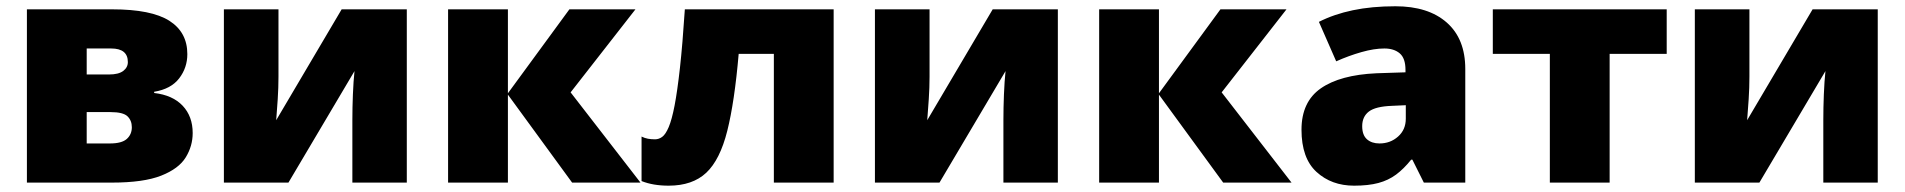

<svg xmlns="http://www.w3.org/2000/svg" viewBox="-20 -583 6081 613"><path d="M578.1 -410.2Q578.1 -366.7 552 -332.8Q525.9 -298.8 472.2 -290V-286.1Q531.2 -279.3 563.2 -245.4Q595.2 -211.4 595.2 -158.2Q595.2 -116.7 573 -80.6Q550.8 -44.4 494.6 -22.2Q438.5 0 336.9 0H65.9V-553.2H337.9Q463.4 -553.2 520.8 -516.6Q578.1 -480 578.1 -410.2ZM388.2 -384.8Q388.2 -428.2 335 -428.2H256.8V-345.2H328.1Q358.4 -345.2 373.3 -356.4Q388.2 -367.7 388.2 -384.8ZM400.9 -176.8Q400.9 -198.2 387 -211.7Q373 -225.1 333 -225.1H256.8V-125H331.1Q368.7 -125 384.8 -139.4Q400.9 -153.8 400.9 -176.8Z M869.1 -553.2V-337.9Q869.1 -303.7 866.7 -266.4Q864.3 -229 861.8 -199.2L1070.8 -553.2H1278.8V0H1105V-200.2Q1105 -239.3 1106.7 -281.5Q1108.4 -323.7 1111.8 -356L900.9 0H694.8V-553.2Z M1797.9 -553.2H2008.8L1801.8 -288.1L2024.9 0H1806.6L1601.6 -280.8V0H1410.6V-553.2H1601.6V-285.2Z M2641.6 0H2450.7V-411.1H2338.4Q2325.2 -257.8 2302 -165.3Q2278.8 -72.8 2234.9 -31.5Q2190.9 9.8 2114.7 9.8Q2064.9 9.8 2028.3 -4.9V-147Q2038.1 -142.1 2048.6 -140.1Q2059.1 -138.2 2071.3 -138.2Q2083.5 -138.2 2094.2 -146Q2105 -153.8 2115 -177.2Q2125 -200.7 2133.8 -246.3Q2142.6 -292 2150.9 -366.7Q2159.2 -441.4 2166.5 -553.2H2641.6Z M2947.8 -553.2V-337.9Q2947.8 -303.7 2945.3 -266.4Q2942.9 -229 2940.4 -199.2L3149.4 -553.2H3357.4V0H3183.6V-200.2Q3183.6 -239.3 3185.3 -281.5Q3187 -323.7 3190.4 -356L2979.5 0H2773.4V-553.2Z M3876.5 -553.2H4087.4L3880.4 -288.1L4103.5 0H3885.3L3680.2 -280.8V0H3489.3V-553.2H3680.2V-285.2Z M4435.1 -563Q4540 -563 4599.1 -511Q4658.2 -459 4658.2 -362.8V0H4525.9L4489.3 -73.2H4485.4Q4461.9 -43.9 4437.3 -25.6Q4412.6 -7.3 4380.9 1.2Q4349.1 9.8 4303.2 9.8Q4231 9.8 4183.1 -34.2Q4135.3 -78.1 4135.3 -168.9Q4135.3 -257.8 4196.8 -300.8Q4258.3 -343.8 4375 -349.1L4467.3 -352.1V-359.9Q4467.3 -397 4449 -412.6Q4430.7 -428.2 4399.9 -428.2Q4367.2 -428.2 4326.9 -416.7Q4286.6 -405.3 4246.1 -387.2L4190.9 -513.2Q4238.8 -537.6 4299.3 -550.3Q4359.9 -563 4435.1 -563ZM4468.3 -247.1 4424.3 -245.1Q4371.6 -243.2 4350.3 -226.8Q4329.1 -210.4 4329.1 -180.2Q4329.1 -151.9 4344.2 -138.4Q4359.4 -125 4384.3 -125Q4418.9 -125 4443.6 -147Q4468.3 -168.9 4468.3 -204.1Z M5301.3 -411.1H5119.1V0H4928.2V-411.1H4746.1V-553.2H5301.3Z M5565.4 -553.2V-337.9Q5565.4 -303.7 5563 -266.4Q5560.5 -229 5558.1 -199.2L5767.1 -553.2H5975.1V0H5801.3V-200.2Q5801.3 -239.3 5803 -281.5Q5804.7 -323.7 5808.1 -356L5597.2 0H5391.1V-553.2Z"/></svg>

Font: Open Sans ExtraBold
Style: Regular
Weight: 800
Designer: Monotype Design Team
Foundry: Monotype Imaging Inc.
Version: Version 3.003; ttfautohint (v1.8.4)